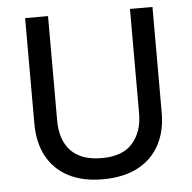

<svg xmlns="http://www.w3.org/2000/svg" viewBox="-50 -725 787 786"><g transform="rotate(-5 343.5 -332.5)"><path d="M340.8 10Q259.2 10 201.2 -20Q143.3 -50 112.5 -106.2Q81.7 -162.5 81.7 -241.7V-675H175.8V-246.7Q175.8 -165 218.3 -120.8Q260.8 -76.7 345 -76.7Q430.8 -76.7 471.7 -123.8Q512.5 -170.8 512.5 -245.8V-675H605V-240Q605 -165 575 -108.8Q545 -52.5 486.2 -21.2Q427.5 10 340.8 10Z"/></g></svg>

Font: Funnel Sans Light
Style: Regular
Weight: 400
Version: Version 1.000